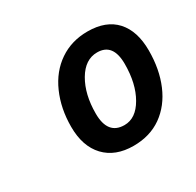

<svg xmlns="http://www.w3.org/2000/svg" viewBox="-88 -821 556 544"><g transform="rotate(-30 189.5 -549.0)"><path d="M378.9 -588.9Q378.9 -527.3 358.4 -479Q337.9 -430.7 299.3 -403.3Q260.7 -376 207 -376Q147.5 -376 113.8 -411.6Q80.1 -447.3 80.1 -511.2Q80.1 -570.8 101.6 -619.4Q123 -668 162.8 -695.1Q202.6 -722.2 254.9 -722.2Q315.4 -722.2 347.2 -687.3Q378.9 -652.3 378.9 -588.9ZM249 -657.2Q209.5 -657.2 184.3 -614.5Q159.2 -571.8 159.2 -508.8Q159.2 -439.9 213.9 -439.9Q251.5 -439.9 276.1 -482.7Q300.8 -525.4 300.8 -589.8Q300.8 -657.2 249 -657.2Z"/></g></svg>

Font: TypoPRO Open Sans
Style: Italic
Weight: 600
Italic angle: -12°
Foundry: Ascender Corporation
Version: Version 1.10